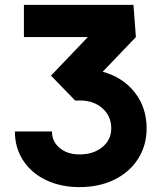

<svg xmlns="http://www.w3.org/2000/svg" viewBox="-20 -755 662 787"><path d="M41 -216H193Q193 -175 224.5 -148.5Q256 -122 306 -122Q363 -122 399.5 -152Q436 -182 436 -229Q436 -279 400 -311Q364 -343 308 -343H288L189 -445L340 -603H78V-735H527L537 -603L401 -461Q484 -438 532.5 -376Q581 -314 581 -229Q581 -159 546 -104Q511 -49 448.5 -18.5Q386 12 306 12Q229 12 168.5 -17Q108 -46 74.5 -98Q41 -150 41 -216Z"/></svg>

Font: SUITE Heavy
Style: Regular
Weight: 900
Designer: Sun
Foundry: Sun
Version: Version 2.040